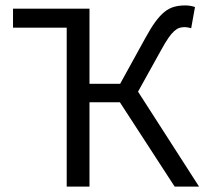

<svg xmlns="http://www.w3.org/2000/svg" viewBox="-20 -688 756 708"><path d="M226 0V-586H28V-656H310V-379H423L515 -546Q535 -583 552.5 -607Q570 -631 587 -644.5Q604 -658 622.5 -663Q641 -668 663 -668Q672 -668 681.5 -666.5Q691 -665 699 -662L685 -584Q678 -586 672 -587Q666 -588 661 -588Q650 -588 641 -585Q632 -582 622 -573Q612 -564 601 -548Q590 -532 575 -505L489 -350L714 0H624L422 -311H310V0Z"/></svg>

Font: SourceSansPro
Style: Book
Weight: 400
Designer: Paul D. Hunt
Foundry: Adobe Systems Incorporated
Version: Version 2.021;PS 2.000;hotconv 1.0.86;makeotf.lib2.5.63406